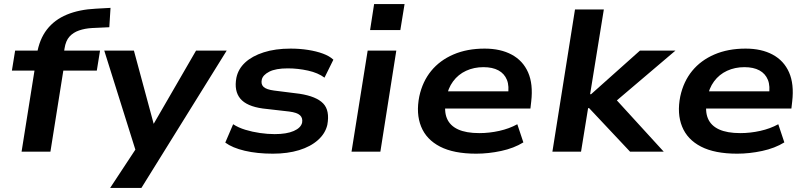

<svg xmlns="http://www.w3.org/2000/svg" viewBox="-20 -752 4003 952"><path d="M87 0 151 -402H39L55 -501H207L159 -459L163 -483Q175 -557 212.5 -605.5Q250 -654 311.5 -679.5Q373 -705 456 -709L528 -713L522 -617L436 -613Q401 -611 372 -601Q343 -591 324.5 -570.5Q306 -550 300 -512L296 -486L280 -501H476L460 -402H294L230 0Z M526 180 663 -28 665 34 497 -501H644L742 -138L952 -501H1104L681 180Z M1333 10Q1255 10 1193.5 -4.5Q1132 -19 1097 -45L1136 -136Q1162 -119 1196.5 -108.5Q1231 -98 1269 -92.5Q1307 -87 1342 -87Q1401 -87 1436.5 -102.5Q1472 -118 1478 -144Q1482 -167 1467.5 -180.5Q1453 -194 1414 -199L1283 -214Q1203 -225 1171.5 -263Q1140 -301 1152 -366Q1161 -410 1195.5 -442Q1230 -474 1287.5 -492.5Q1345 -511 1421 -511Q1466 -511 1507.5 -504.5Q1549 -498 1581.5 -486Q1614 -474 1633 -456L1589 -367Q1557 -391 1507 -402Q1457 -413 1407 -413Q1347 -413 1315 -396.5Q1283 -380 1278 -357Q1273 -334 1287 -321Q1301 -308 1339 -303L1466 -287Q1549 -274 1582.5 -239Q1616 -204 1603 -133Q1593 -90 1556.5 -57.5Q1520 -25 1463 -7.5Q1406 10 1333 10Z M1815 -603 1835 -732H1986L1965 -603ZM1723 0 1803 -501H1945L1866 0Z M2341 10Q2230 10 2162 -25Q2094 -60 2068 -124.5Q2042 -189 2059 -274Q2075 -348 2118 -400.5Q2161 -453 2228.5 -482Q2296 -511 2383 -511Q2462 -511 2517.5 -481Q2573 -451 2598.5 -393Q2624 -335 2614 -249L2610 -214H2161L2174 -299H2520L2498 -277Q2506 -325 2493.5 -356Q2481 -387 2451.5 -403Q2422 -419 2377 -419Q2330 -419 2291 -401Q2252 -383 2226.5 -348.5Q2201 -314 2193 -266L2191 -255Q2181 -201 2196 -165Q2211 -129 2251 -110.5Q2291 -92 2357 -92Q2406 -92 2455.5 -103Q2505 -114 2545 -136L2575 -46Q2528 -17 2465 -3.5Q2402 10 2341 10Z M2719 0 2831 -705H2974L2906 -285H2911L3153 -501H3329L3016 -235L3017 -278L3271 0H3104L2901 -216H2896L2861 0Z M3635 10Q3524 10 3456 -25Q3388 -60 3362 -124.5Q3336 -189 3353 -274Q3369 -348 3412 -400.5Q3455 -453 3522.5 -482Q3590 -511 3677 -511Q3756 -511 3811.5 -481Q3867 -451 3892.5 -393Q3918 -335 3908 -249L3904 -214H3455L3468 -299H3814L3792 -277Q3800 -325 3787.5 -356Q3775 -387 3745.5 -403Q3716 -419 3671 -419Q3624 -419 3585 -401Q3546 -383 3520.5 -348.5Q3495 -314 3487 -266L3485 -255Q3475 -201 3490 -165Q3505 -129 3545 -110.5Q3585 -92 3651 -92Q3700 -92 3749.5 -103Q3799 -114 3839 -136L3869 -46Q3822 -17 3759 -3.5Q3696 10 3635 10Z"/></svg>

Font: Nunito Sans 7pt SemiExpanded
Style: Bold Italic
Weight: 700
Width: 6
Italic angle: -9°
Designer: Vernon Adams
Foundry: Vernon Adams
Version: Version 3.101;gftools[0.9.27]